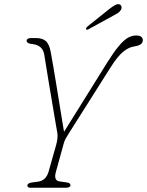

<svg xmlns="http://www.w3.org/2000/svg" viewBox="-20 -878 688 898"><path d="M309.5 -11.5Q309 0 288.5 0H122Q108 0 108 -11Q108.5 -21.5 129 -24.5L158.5 -28.5Q195.5 -33.5 207.5 -76L242 -198Q251.5 -231.5 248.5 -254Q244 -278 237.8 -316Q231.5 -354 224 -398.2Q216.5 -442.5 209.2 -486Q202 -529.5 196.2 -565.5Q190.5 -601.5 187 -622.5Q179.5 -667 130.5 -672Q105 -674 104.5 -688Q104 -692.5 109.5 -696.2Q115 -700 122.5 -700H148Q179 -700 194.8 -685.5Q210.5 -671 217 -636Q222 -609.5 230 -562.8Q238 -516 247 -460.5Q256 -405 264.5 -352.2Q273 -299.5 279.5 -261.5L480.5 -584Q511.5 -633.5 534.8 -661.5Q558 -689.5 577.2 -700.8Q596.5 -712 616.5 -712Q634 -712 641 -705.5Q648 -699 648 -691Q648 -678.5 638.5 -671.2Q629 -664 606 -660.5Q582.5 -657 556.8 -636.5Q531 -616 498.5 -565L304 -257.5Q294 -241.5 288.2 -231.5Q282.5 -221.5 279 -210L241 -72.5Q230.5 -33.5 258.5 -29.5L293.5 -24.5Q310 -22 309.5 -11.5ZM489 -834Q506.5 -848 518.2 -854.2Q530 -860.5 539 -857.5Q546.5 -854.5 548.2 -847Q550 -839.5 545 -831Q539.5 -822 529.8 -816Q520 -810 507.5 -803.5L392.5 -740.5Q385.5 -736.5 383 -741.5Q381 -744.5 383.5 -748Q386 -751.5 389.5 -754.5Z"/></svg>

Font: Fraunces 72pt SuperSoft Thin
Style: Italic
Weight: 100
Italic angle: -16°
Version: Version 1.000;[b76b70a41]